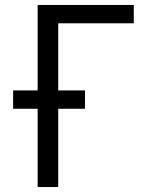

<svg xmlns="http://www.w3.org/2000/svg" viewBox="-20 -755 640 775"><path d="M132 0V-316H33V-390H132V-735H520V-661H215V-390H323V-316H215V0Z"/></svg>

Font: Zed Mono Extended
Style: Regular
Weight: 400
Width: 7
Monospace: yes
Designer: Belleve Invis
Foundry: Belleve Invis
Version: Version 1.0.0; ttfautohint (v1.8.4)